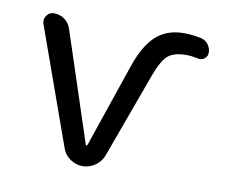

<svg xmlns="http://www.w3.org/2000/svg" viewBox="-65 -636 812 694"><g transform="rotate(10 341.5 -289.5)"><path d="M657.2 -502.9Q657.2 -489.3 646 -481Q634.8 -472.7 621.1 -476.6Q598.6 -481.4 579.1 -481.4Q534.2 -481.4 512.2 -462.9Q490.2 -444.3 469.7 -388.7L354.5 -73.2Q345.7 -49.8 324.7 -35.2Q303.7 -20.5 278.8 -20.5Q253.9 -20.5 232.9 -35.2Q211.9 -49.8 204.1 -73.2L50.8 -502Q48.8 -507.8 48.8 -513.7Q48.8 -523.4 55.7 -533.2Q65.4 -546.9 82 -546.9Q103.5 -546.9 120.6 -534.7Q137.7 -522.5 144.5 -502L277.3 -98.6Q278.3 -96.7 280.3 -96.7Q282.2 -96.7 283.2 -98.6L388.7 -408.2Q416 -487.3 456.1 -522.5Q496.1 -557.6 556.6 -557.6Q586.9 -557.6 620.1 -550.8Q636.7 -546.9 647 -533.7Q657.2 -520.5 657.2 -502.9Z"/></g></svg>

Font: Gen Jyuu GothicX Regular
Style: Regular
Weight: 400
Designer: [Source Han Sans]
Ryoko NISHIZUKA  (kana & ideographs); Paul D. Hunt (Latin, Greek & Cyrillic); Wenlong ZHANG  (bopomofo
Version: Version 1.002.20150607